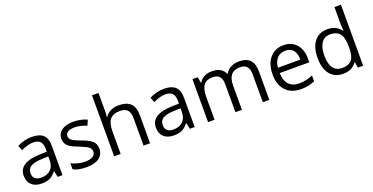

<svg xmlns="http://www.w3.org/2000/svg" viewBox="-27 -1499 4362 2248"><g transform="rotate(-20 2153.5 -375.0)"><path d="M415 0 398.9 -76.2H395Q355 -25.9 315.2 -8.1Q275.4 9.8 215.8 9.8Q136.2 9.8 91.1 -31.2Q45.9 -72.3 45.9 -147.9Q45.9 -310.1 305.2 -317.9L396 -320.8V-354Q396 -417 368.9 -447Q341.8 -477.1 282.2 -477.1Q215.3 -477.1 130.9 -436L106 -498Q145.5 -519.5 192.6 -531.7Q239.7 -543.9 287.1 -543.9Q382.8 -543.9 429 -501.5Q475.1 -459 475.1 -365.2V0ZM231.9 -57.1Q307.6 -57.1 350.8 -98.6Q394 -140.1 394 -214.8V-263.2L313 -259.8Q216.3 -256.3 173.6 -229.7Q130.9 -203.1 130.9 -147Q130.9 -103 157.5 -80.1Q184.1 -57.1 231.9 -57.1Z M987.3 -146Q987.3 -71.3 931.6 -30.8Q876 9.8 775.4 9.8Q668.9 9.8 609.4 -23.9V-99.1Q647.9 -79.6 692.1 -68.4Q736.3 -57.1 777.3 -57.1Q840.8 -57.1 875 -77.4Q909.2 -97.7 909.2 -139.2Q909.2 -170.4 882.1 -192.6Q855 -214.8 776.4 -245.1Q701.7 -272.9 670.2 -293.7Q638.7 -314.5 623.3 -340.8Q607.9 -367.2 607.9 -403.8Q607.9 -469.2 661.1 -507.1Q714.4 -544.9 807.1 -544.9Q893.6 -544.9 976.1 -509.8L947.3 -443.8Q866.7 -477.1 801.3 -477.1Q743.7 -477.1 714.4 -459Q685.1 -440.9 685.1 -409.2Q685.1 -387.7 696 -372.6Q707 -357.4 731.4 -343.8Q755.9 -330.1 825.2 -304.2Q920.4 -269.5 953.9 -234.4Q987.3 -199.2 987.3 -146Z M1485.4 0V-346.2Q1485.4 -411.6 1455.6 -443.8Q1425.8 -476.1 1362.3 -476.1Q1277.8 -476.1 1239 -430.2Q1200.2 -384.3 1200.2 -279.8V0H1119.1V-759.8H1200.2V-529.8Q1200.2 -488.3 1196.3 -460.9H1201.2Q1225.1 -499.5 1269.3 -521.7Q1313.5 -543.9 1370.1 -543.9Q1468.3 -543.9 1517.3 -497.3Q1566.4 -450.7 1566.4 -349.1V0Z M2062 0 2045.9 -76.2H2042Q2002 -25.9 1962.2 -8.1Q1922.4 9.8 1862.8 9.8Q1783.2 9.8 1738 -31.2Q1692.9 -72.3 1692.9 -147.9Q1692.9 -310.1 1952.1 -317.9L2043 -320.8V-354Q2043 -417 2015.9 -447Q1988.8 -477.1 1929.2 -477.1Q1862.3 -477.1 1777.8 -436L1752.9 -498Q1792.5 -519.5 1839.6 -531.7Q1886.7 -543.9 1934.1 -543.9Q2029.8 -543.9 2075.9 -501.5Q2122.1 -459 2122.1 -365.2V0ZM1878.9 -57.1Q1954.6 -57.1 1997.8 -98.6Q2041 -140.1 2041 -214.8V-263.2L1960 -259.8Q1863.3 -256.3 1820.6 -229.7Q1777.8 -203.1 1777.8 -147Q1777.8 -103 1804.4 -80.1Q1831.1 -57.1 1878.9 -57.1Z M2971.2 0V-348.1Q2971.2 -412.1 2943.8 -444.1Q2916.5 -476.1 2858.9 -476.1Q2783.2 -476.1 2747.1 -432.6Q2710.9 -389.2 2710.9 -298.8V0H2629.9V-348.1Q2629.9 -412.1 2602.5 -444.1Q2575.2 -476.1 2517.1 -476.1Q2440.9 -476.1 2405.5 -430.4Q2370.1 -384.8 2370.1 -280.8V0H2289.1V-535.2H2355L2368.2 -461.9H2372.1Q2395 -501 2436.8 -522.9Q2478.5 -544.9 2530.3 -544.9Q2655.8 -544.9 2694.3 -454.1H2698.2Q2722.2 -496.1 2767.6 -520.5Q2813 -544.9 2871.1 -544.9Q2961.9 -544.9 3007.1 -498.3Q3052.2 -451.7 3052.2 -349.1V0Z M3445.3 9.8Q3326.7 9.8 3258.1 -62.5Q3189.5 -134.8 3189.5 -263.2Q3189.5 -392.6 3253.2 -468.8Q3316.9 -544.9 3424.3 -544.9Q3524.9 -544.9 3583.5 -478.8Q3642.1 -412.6 3642.1 -304.2V-252.9H3273.4Q3275.9 -158.7 3321 -109.9Q3366.2 -61 3448.2 -61Q3534.7 -61 3619.1 -97.2V-24.9Q3576.2 -6.3 3537.8 1.7Q3499.5 9.8 3445.3 9.8ZM3423.3 -477.1Q3358.9 -477.1 3320.6 -435.1Q3282.2 -393.1 3275.4 -318.8H3555.2Q3555.2 -395.5 3521 -436.3Q3486.8 -477.1 3423.3 -477.1Z M4144.5 -71.8H4140.1Q4084 9.8 3972.2 9.8Q3867.2 9.8 3808.8 -62Q3750.5 -133.8 3750.5 -266.1Q3750.5 -398.4 3809.1 -471.7Q3867.7 -544.9 3972.2 -544.9Q4081.1 -544.9 4139.2 -465.8H4145.5L4142.1 -504.4L4140.1 -542V-759.8H4221.2V0H4155.3ZM3982.4 -58.1Q4065.4 -58.1 4102.8 -103.3Q4140.1 -148.4 4140.1 -249V-266.1Q4140.1 -379.9 4102.3 -428.5Q4064.5 -477.1 3981.4 -477.1Q3910.2 -477.1 3872.3 -421.6Q3834.5 -366.2 3834.5 -265.1Q3834.5 -162.6 3872.1 -110.4Q3909.7 -58.1 3982.4 -58.1Z"/></g></svg>

Font: f02034202
Style: Regular
Weight: 400
Foundry: Ascender Corporation
Version: Version 1.10